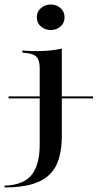

<svg xmlns="http://www.w3.org/2000/svg" viewBox="-71 -641 434 854"><path d="M-33.1 -203.2V-212.1H342.7V-203.2ZM105.6 -207.3V-337.9Q105.6 -372.6 91.9 -387.5Q78.2 -402.4 41.9 -405.6L28.2 -407.3V-416.1Q50 -414.5 63.3 -414.1Q76.6 -413.7 91.9 -413.7Q124.2 -413.7 152 -416.5Q179.8 -419.4 204 -425V-416.1V-207.3ZM-50.8 192.7V184.7Q32.3 182.3 69 137.9Q105.6 93.5 105.6 0.8V-207.3H204V-36.3Q204 16.1 192.7 58.9Q181.5 101.6 153.2 131.5Q125 161.3 75.4 177Q25.8 192.7 -50.8 192.7ZM154.8 -507.3Q129.8 -507.3 111.3 -523Q92.7 -538.7 92.7 -563.7Q92.7 -589.5 111.3 -605.2Q129.8 -621 154.8 -621Q179.8 -621 198 -605.2Q216.1 -589.5 216.1 -563.7Q216.1 -538.7 198 -523Q179.8 -507.3 154.8 -507.3Z"/></svg>

Font: Playfair 144pt SemiExpanded SemiBold
Style: Regular
Weight: 600
Width: 6
Designer: Claus Eggers Sørensen
Foundry: Claus Eggers Sørensen
Version: Version 2.203